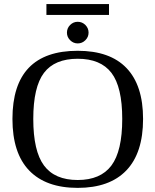

<svg xmlns="http://www.w3.org/2000/svg" viewBox="-20 -911 762 941"><path d="M143.1 -328.1Q143.1 -170.4 195.8 -99.6Q248.5 -28.8 360.8 -28.8Q472.7 -28.8 525.9 -99.6Q579.1 -170.4 579.1 -328.1Q579.1 -484.9 526.1 -554Q473.1 -623 360.8 -623Q248 -623 195.6 -554Q143.1 -484.9 143.1 -328.1ZM41 -328.1Q41 -662.1 360.8 -662.1Q519 -662.1 600.1 -577.4Q681.2 -492.7 681.2 -328.1Q681.2 -161.1 599.1 -75.7Q517.1 9.8 360.8 9.8Q205.1 9.8 123 -75.4Q41 -160.6 41 -328.1ZM207.5 -837.9V-891.1H514.2V-837.9ZM414.1 -751Q414.1 -729.5 398.4 -713.9Q382.8 -698.2 360.8 -698.2Q339.4 -698.2 323.7 -713.9Q308.1 -729.5 308.1 -751Q308.1 -772.9 323.7 -788.6Q339.4 -804.2 360.8 -804.2Q382.8 -804.2 398.4 -788.6Q414.1 -772.9 414.1 -751Z"/></svg>

Font: Tinos
Style: Regular
Weight: 400
Designer: Steve Matteson
Foundry: Monotype Imaging Inc.
Version: Version 1.23